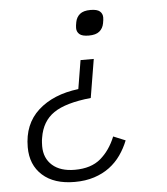

<svg xmlns="http://www.w3.org/2000/svg" viewBox="-52 -569 704 810"><g transform="rotate(-5 300.0 -164.5)"><path d="M232 194Q145 194 96 150Q47 106 47 31Q47 -67 110.5 -124.5Q174 -182 281 -195L301 -316H357L330 -153Q223 -142 172.5 -107.5Q122 -73 111 -4Q109 6 108.5 17Q108 28 108 32Q108 83 142 113Q176 143 237 143Q306 143 346.5 108.5Q387 74 410 17L461 38Q448 71 428 99.5Q408 128 380 149Q352 170 315 182Q278 194 232 194ZM361 -523Q389 -523 400.5 -513Q412 -503 412 -487Q412 -477 409 -462Q405 -441 390 -428.5Q375 -416 345 -416Q317 -416 305.5 -426Q294 -436 294 -452Q294 -462 297 -477Q301 -498 316 -510.5Q331 -523 361 -523Z"/></g></svg>

Font: IBM Plex Mono Light
Style: Italic
Weight: 300
Italic angle: -9°
Monospace: yes
Designer: Mike Abbink, Paul van der Laan, Pieter van Rosmalen
Foundry: Bold Monday
Version: Version 2.3